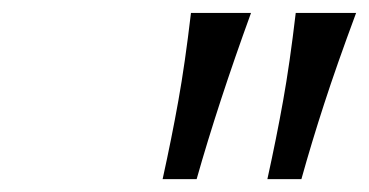

<svg xmlns="http://www.w3.org/2000/svg" viewBox="-20 -776 573 298"><path d="M276.4 -755.9H369.6Q318.4 -615.2 285.2 -498H232.4Q246.6 -562.5 256.8 -619.6Q267.1 -676.8 276.4 -755.9ZM439 -755.9H532.7Q502.4 -674.3 483.2 -615Q463.9 -555.7 447.8 -498H395Q409.2 -562.5 419.4 -619.6Q429.7 -676.8 439 -755.9Z"/></svg>

Font: Lesson One Light
Style: Italic
Weight: 300
Italic angle: -14°
Designer: But Ko, Victor Gaultney, Annie Olsen, Julie Remington, Don Collingsworth, Eric Hays, Becca Hirsbrunner
Version: Version 1.100